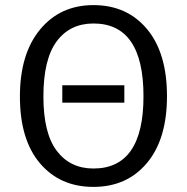

<svg xmlns="http://www.w3.org/2000/svg" viewBox="-20 -720 732 752"><path d="M346 -700Q477 -700 555.5 -606.5Q634 -513 634 -343Q634 -175 555.5 -81.5Q477 12 346 12Q215 12 136.5 -80.5Q58 -173 58 -342Q58 -509 137 -604.5Q216 -700 346 -700ZM346 -628Q254 -628 202 -558Q150 -488 150 -342Q150 -198 202.5 -129Q255 -60 346 -60Q542 -60 542 -343Q542 -628 346 -628ZM467 -386V-318H224V-386Z"/></svg>

Font: FiraGO Book
Style: Regular
Weight: 350
Designer: bBox Type
Foundry: bBox Type GmbH
Version: Version 1.001;PS 001.001;hotconv 1.0.88;makeotf.lib2.5.64775